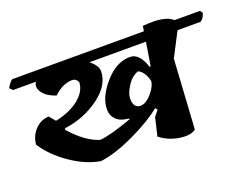

<svg xmlns="http://www.w3.org/2000/svg" viewBox="-124 -860 1356 1062"><g transform="rotate(-20 553.5 -329.5)"><path d="M322 -507Q265 -507 212 -456Q162 -472 137.5 -503Q113 -534 128 -563L132 -567H-4L-21 -584Q-5 -613 12 -625H787L792 -655Q925 -667 967 -625H1116L1128 -611Q1121 -581 1100 -567H964L891 -426L866 -18Q837 6 772 -3.5Q707 -13 658 -52L683 -158L710 -192L700 -204Q636 -151 521 -96.5Q406 -42 318 -31Q230 -47 144.5 -106.5Q59 -166 12 -240Q17 -291 51 -326Q85 -361 131 -362L161 -326Q246 -343 299.5 -386Q353 -429 355 -483Q344 -507 322 -507ZM588 -301Q588 -244 630 -244Q656 -244 684 -271Q712 -298 727 -333L731 -353Q717 -411 681 -428Q643 -416 615.5 -373.5Q588 -331 588 -301ZM489 -500Q489 -417 399 -351Q309 -285 194 -270L191 -262Q273 -168 355 -143Q414 -147 547 -195L543 -200Q495 -204 471 -228Q447 -252 447 -288Q447 -360 516 -439Q585 -518 665 -518Q721 -518 750 -428L756 -431L778 -567H446Q489 -531 489 -500Z"/></g></svg>

Font: Tillana
Style: Bold
Weight: 700
Designer: Lipi Raval (Devanagari, Latin), Jonny Pinhorn (Latin)
Foundry: Indian Type Foundry
Version: Version 2.002;PS 1.0;hotconv 1.0.79;makeotf.lib2.5.61930; tt